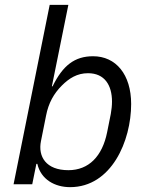

<svg xmlns="http://www.w3.org/2000/svg" viewBox="-20 -760 612 792"><path d="M36 0H113L130 -84H134C149 -19 207 12 269 12C440 12 521 -179 521 -331C521 -453 458 -528 364 -528C288 -528 239 -490 197 -404H194L262 -740H185ZM262 -58C170 -58 136 -114 149 -178L170 -283C180 -335 202 -374 235 -407C265 -437 298 -458 343 -458C412 -458 442 -408 442 -341C442 -324 440 -307 437 -290L422 -215C402 -115 346 -58 262 -58Z"/></svg>

Font: Braiins Sans
Style: Italic
Weight: 400
Italic angle: -11.31°
Designer: Mike Abbink, Paul van der Laan, Pieter van Rosmalen, Jiri Chlebus, Lubos Buracinsky
Foundry: Bold Monday, Sudetype
Version: Version 1.000;hotconv 1.0.109;makeotfexe 2.5.65596